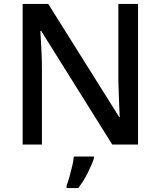

<svg xmlns="http://www.w3.org/2000/svg" viewBox="-20 -734 816 975"><path d="M681 0H550L189 -577H185Q187 -537 190 -485.5Q193 -434 193 -380V0H95V-714H225L585 -140H588Q587 -161 585.5 -193Q584 -225 583 -261.5Q582 -298 581 -330V-714H681ZM457 70Q448 99 426 143Q404 187 377 221H318V209Q325 191 332.5 164.5Q340 138 346.5 110Q353 82 355 61H457Z"/></svg>

Font: Noto Sans Ethiopic Medium
Style: Regular
Weight: 500
Designer: Monotype Design Team
Foundry: Monotype Imaging Inc.
Version: Version 2.102; ttfautohint (v1.8.4.7-5d5b)